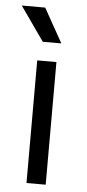

<svg xmlns="http://www.w3.org/2000/svg" viewBox="-52 -731 347 762"><g transform="rotate(5 122.0 -350.0)"><path d="M83.5 0V-488.5H160V0ZM99 -564 3.5 -700H96.8L173 -564Z"/></g></svg>

Font: Space 7353
Style: Regular
Weight: 400
Designer: Christine Claussen + Ruben Lyon  (Space 7353)
Version: Version 1.000;FEAKit 1.0